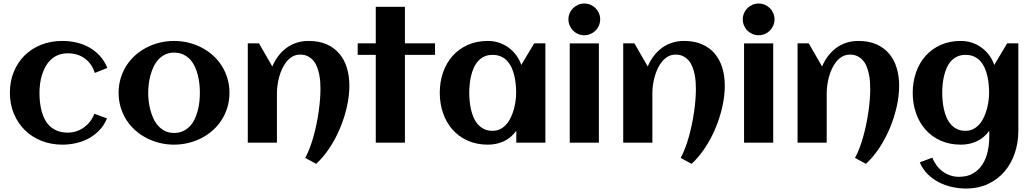

<svg xmlns="http://www.w3.org/2000/svg" viewBox="-20 -810 5870 1090"><path d="M589.4 -424.3 518.1 -396Q501 -449.7 460.9 -478.5Q420.9 -507.3 364.7 -507.3Q334.5 -507.3 310.8 -497.8Q287.1 -488.3 269.3 -471.7Q251.5 -455.1 239 -433.1Q226.6 -411.1 218.8 -386.2Q210.9 -361.3 207.5 -334.7Q204.1 -308.1 204.1 -283.2Q204.1 -256.3 207 -229Q210 -201.7 217 -176.5Q224.1 -151.4 235.8 -129.6Q247.6 -107.9 265.4 -91.8Q283.2 -75.7 307.9 -66.4Q332.5 -57.1 364.7 -57.1Q390.6 -57.1 414.1 -64.9Q437.5 -72.8 457 -86.9Q476.6 -101.1 491.7 -120.6Q506.8 -140.1 515.6 -164.1L587.4 -137.7Q571.3 -99.1 544.7 -71Q518.1 -43 484.4 -24.7Q450.7 -6.3 412.1 2.4Q373.5 11.2 334 11.2Q270 11.2 215.3 -10.5Q160.6 -32.2 120.8 -71.5Q81.1 -110.8 58.6 -164.8Q36.1 -218.8 36.1 -283.2Q36.1 -348.1 58.3 -402.3Q80.6 -456.5 120.1 -495.6Q159.7 -534.7 214.4 -556.2Q269 -577.6 334 -577.6Q375 -577.6 414.1 -568.6Q453.1 -559.6 486.6 -540.8Q520 -522 546.6 -493.2Q573.2 -464.4 589.4 -424.3Z M1282.7 -283.2Q1282.7 -239.3 1271 -200.7Q1259.3 -162.1 1238.5 -129.4Q1217.8 -96.7 1188.5 -70.6Q1159.2 -44.4 1124.3 -26.4Q1089.4 -8.3 1049.6 1.5Q1009.8 11.2 967.8 11.2Q925.8 11.2 886.2 1.5Q846.7 -8.3 811.8 -26.4Q776.9 -44.4 747.6 -70.6Q718.3 -96.7 697.5 -129.4Q676.8 -162.1 665 -200.9Q653.3 -239.7 653.3 -283.2Q653.3 -326.7 665 -365.5Q676.8 -404.3 697.5 -437Q718.3 -469.7 747.6 -495.8Q776.9 -522 811.8 -540Q846.7 -558.1 886.2 -567.9Q925.8 -577.6 967.8 -577.6Q1009.8 -577.6 1049.6 -567.9Q1089.4 -558.1 1124.3 -540Q1159.2 -522 1188.5 -495.8Q1217.8 -469.7 1238.5 -437Q1259.3 -404.3 1271 -365.5Q1282.7 -326.7 1282.7 -283.2ZM1114.7 -283.2Q1114.7 -306.6 1112.1 -332.8Q1109.4 -358.9 1103 -384Q1096.7 -409.2 1085.7 -432.4Q1074.7 -455.6 1058.6 -472.9Q1042.5 -490.2 1020 -500.7Q997.6 -511.2 967.8 -511.2Q939.5 -511.2 917.5 -500.5Q895.5 -489.7 879.2 -471.9Q862.8 -454.1 851.8 -430.7Q840.8 -407.2 834 -382.1Q827.1 -356.9 824.2 -331.3Q821.3 -305.7 821.3 -283.2Q821.3 -260.7 824.2 -235.1Q827.1 -209.5 834 -184.1Q840.8 -158.7 851.8 -135.5Q862.8 -112.3 879.2 -94.5Q895.5 -76.7 917.5 -65.9Q939.5 -55.2 967.8 -55.2Q997.1 -55.2 1019.5 -65.7Q1042 -76.2 1058.3 -93.8Q1074.7 -111.3 1085.4 -134.3Q1096.2 -157.2 1102.8 -182.6Q1109.4 -208 1112.1 -233.9Q1114.7 -259.8 1114.7 -283.2Z M1963.4 -323.2Q1963.4 -266.1 1949.5 -204.1Q1935.5 -142.1 1910.6 -82.5Q1885.7 -22.9 1851.1 29.5Q1816.4 82 1774.9 120.1L1712.9 86.4Q1726.1 62 1737.8 31.7Q1749.5 1.5 1759 -32.5Q1768.6 -66.4 1776.1 -102.5Q1783.7 -138.7 1788.8 -174.1Q1793.9 -209.5 1796.6 -242.9Q1799.3 -276.4 1799.3 -305.2Q1799.3 -324.2 1797.9 -345.9Q1796.4 -367.7 1791.7 -389.4Q1787.1 -411.1 1779.3 -431.2Q1771.5 -451.2 1758.5 -466.3Q1745.6 -481.4 1727.3 -490.7Q1709 -500 1684.1 -500Q1659.7 -500 1640.6 -489Q1621.6 -478 1606.9 -460.2Q1592.3 -442.4 1581.8 -419.4Q1571.3 -396.5 1564.7 -372.3Q1558.1 -348.1 1555.2 -324.7Q1552.2 -301.3 1552.2 -282.7V0H1386.7V-564H1450.2L1525.9 -432.6Q1539.6 -465.3 1560.1 -492.2Q1580.6 -519 1606.4 -538.1Q1632.3 -557.1 1663.8 -567.4Q1695.3 -577.6 1731.9 -577.6Q1790.5 -577.6 1834 -558.6Q1877.4 -539.6 1906.2 -505.6Q1935.1 -471.7 1949.2 -425Q1963.4 -378.4 1963.4 -323.2Z M2278.8 0H2113.3V-498.5H2010.7V-564H2113.3V-771.5H2278.8V-564H2449.7V-498.5H2278.8Z M3076.2 0H2911.1V-67.4Q2881.8 -27.3 2840.6 -8.1Q2799.3 11.2 2750 11.2Q2685.5 11.2 2634.8 -11.7Q2584 -34.7 2548.8 -74.5Q2513.7 -114.3 2495.1 -168Q2476.6 -221.7 2476.6 -283.2Q2476.6 -344.7 2495.1 -398.4Q2513.7 -452.1 2548.8 -491.9Q2584 -531.7 2634.8 -554.7Q2685.5 -577.6 2750 -577.6Q2782.7 -577.6 2812.3 -567.9Q2841.8 -558.1 2866.5 -540.3Q2891.1 -522.5 2909.9 -497.3Q2928.7 -472.2 2939.5 -441.4L3012.7 -564H3076.2ZM2910.2 -283.2Q2910.2 -305.2 2908 -329.6Q2905.8 -354 2900.4 -377.9Q2895 -401.9 2885.5 -423.6Q2876 -445.3 2861.1 -462.2Q2846.2 -479 2825.2 -488.8Q2804.2 -498.5 2776.4 -498.5Q2748.5 -498.5 2728 -488.5Q2707.5 -478.5 2692.9 -461.7Q2678.2 -444.8 2668.7 -422.9Q2659.2 -400.9 2653.8 -377Q2648.4 -353 2646.2 -328.9Q2644 -304.7 2644 -283.2Q2644 -261.7 2646.2 -237.3Q2648.4 -212.9 2653.8 -189Q2659.2 -165 2668.7 -143.1Q2678.2 -121.1 2692.9 -104.2Q2707.5 -87.4 2728 -77.4Q2748.5 -67.4 2776.4 -67.4Q2801.8 -67.4 2821.5 -77.9Q2841.3 -88.4 2856.2 -106Q2871.1 -123.5 2881.3 -146Q2891.6 -168.5 2897.9 -192.4Q2904.3 -216.3 2907.2 -240Q2910.2 -263.7 2910.2 -283.2Z M3387.2 -700.2Q3387.2 -681.6 3380.1 -665Q3373 -648.4 3360.8 -636.2Q3348.6 -624 3332 -616.9Q3315.4 -609.9 3296.9 -609.9Q3278.3 -609.9 3262 -616.9Q3245.6 -624 3233.4 -636.2Q3221.2 -648.4 3214.1 -665Q3207 -681.6 3207 -700.2Q3207 -718.8 3214.1 -735.1Q3221.2 -751.5 3233.4 -763.7Q3245.6 -775.9 3262 -783Q3278.3 -790 3296.9 -790Q3315.4 -790 3332 -783Q3348.6 -775.9 3360.8 -763.7Q3373 -751.5 3380.1 -735.1Q3387.2 -718.8 3387.2 -700.2ZM3379.9 0H3214.4V-563.5H3379.9Z M4094.7 -323.2Q4094.7 -266.1 4080.8 -204.1Q4066.9 -142.1 4042 -82.5Q4017.1 -22.9 3982.4 29.5Q3947.8 82 3906.2 120.1L3844.2 86.4Q3857.4 62 3869.1 31.7Q3880.9 1.5 3890.4 -32.5Q3899.9 -66.4 3907.5 -102.5Q3915 -138.7 3920.2 -174.1Q3925.3 -209.5 3928 -242.9Q3930.7 -276.4 3930.7 -305.2Q3930.7 -324.2 3929.2 -345.9Q3927.7 -367.7 3923.1 -389.4Q3918.5 -411.1 3910.6 -431.2Q3902.8 -451.2 3889.9 -466.3Q3877 -481.4 3858.6 -490.7Q3840.3 -500 3815.4 -500Q3791 -500 3772 -489Q3752.9 -478 3738.3 -460.2Q3723.6 -442.4 3713.1 -419.4Q3702.6 -396.5 3696 -372.3Q3689.5 -348.1 3686.5 -324.7Q3683.6 -301.3 3683.6 -282.7V0H3518.1V-564H3581.5L3657.2 -432.6Q3670.9 -465.3 3691.4 -492.2Q3711.9 -519 3737.8 -538.1Q3763.7 -557.1 3795.2 -567.4Q3826.7 -577.6 3863.3 -577.6Q3921.9 -577.6 3965.3 -558.6Q4008.8 -539.6 4037.6 -505.6Q4066.4 -471.7 4080.6 -425Q4094.7 -378.4 4094.7 -323.2Z M4377 -700.2Q4377 -681.6 4369.9 -665Q4362.8 -648.4 4350.6 -636.2Q4338.4 -624 4321.8 -616.9Q4305.2 -609.9 4286.6 -609.9Q4268.1 -609.9 4251.7 -616.9Q4235.4 -624 4223.1 -636.2Q4210.9 -648.4 4203.9 -665Q4196.8 -681.6 4196.8 -700.2Q4196.8 -718.8 4203.9 -735.1Q4210.9 -751.5 4223.1 -763.7Q4235.4 -775.9 4251.7 -783Q4268.1 -790 4286.6 -790Q4305.2 -790 4321.8 -783Q4338.4 -775.9 4350.6 -763.7Q4362.8 -751.5 4369.9 -735.1Q4377 -718.8 4377 -700.2ZM4369.6 0H4204.1V-563.5H4369.6Z M5084.5 -323.2Q5084.5 -266.1 5070.6 -204.1Q5056.6 -142.1 5031.7 -82.5Q5006.8 -22.9 4972.2 29.5Q4937.5 82 4896 120.1L4834 86.4Q4847.2 62 4858.9 31.7Q4870.6 1.5 4880.1 -32.5Q4889.6 -66.4 4897.2 -102.5Q4904.8 -138.7 4909.9 -174.1Q4915 -209.5 4917.7 -242.9Q4920.4 -276.4 4920.4 -305.2Q4920.4 -324.2 4918.9 -345.9Q4917.5 -367.7 4912.8 -389.4Q4908.2 -411.1 4900.4 -431.2Q4892.6 -451.2 4879.6 -466.3Q4866.7 -481.4 4848.4 -490.7Q4830.1 -500 4805.2 -500Q4780.8 -500 4761.7 -489Q4742.7 -478 4728 -460.2Q4713.4 -442.4 4702.9 -419.4Q4692.4 -396.5 4685.8 -372.3Q4679.2 -348.1 4676.3 -324.7Q4673.3 -301.3 4673.3 -282.7V0H4507.8V-564H4571.3L4647 -432.6Q4660.6 -465.3 4681.2 -492.2Q4701.7 -519 4727.5 -538.1Q4753.4 -557.1 4784.9 -567.4Q4816.4 -577.6 4853 -577.6Q4911.6 -577.6 4955.1 -558.6Q4998.5 -539.6 5027.3 -505.6Q5056.2 -471.7 5070.3 -425Q5084.5 -378.4 5084.5 -323.2Z M5761.2 -67.9Q5761.2 -0.5 5741.2 59.1Q5721.2 118.7 5683.1 163.3Q5645 208 5589.6 234.1Q5534.2 260.3 5463.4 260.3Q5424.3 260.3 5384.5 251.5Q5344.7 242.7 5309.3 224.4Q5273.9 206.1 5245.8 178Q5217.8 149.9 5201.7 111.8L5272.9 85Q5282.2 108.9 5297.1 128.9Q5312 148.9 5331.5 163.3Q5351.1 177.7 5374.5 185.8Q5397.9 193.8 5423.8 193.8Q5472.7 193.8 5505.6 173.8Q5538.6 153.8 5558.6 121.6Q5578.6 89.4 5587.4 48.6Q5596.2 7.8 5596.2 -34.2V-67.4Q5566.9 -27.3 5525.6 -8.1Q5484.4 11.2 5435.1 11.2Q5370.6 11.2 5319.8 -11.7Q5269 -34.7 5233.9 -74.5Q5198.7 -114.3 5180.2 -168Q5161.6 -221.7 5161.6 -283.2Q5161.6 -344.7 5180.2 -398.4Q5198.7 -452.1 5233.9 -491.9Q5269 -531.7 5319.8 -554.7Q5370.6 -577.6 5435.1 -577.6Q5467.8 -577.6 5497.3 -567.9Q5526.9 -558.1 5551.5 -540.3Q5576.2 -522.5 5595 -497.3Q5613.8 -472.2 5624.5 -441.4L5697.8 -564H5761.2ZM5595.2 -283.2Q5595.2 -305.2 5593 -329.6Q5590.8 -354 5585.4 -377.9Q5580.1 -401.9 5570.6 -423.6Q5561 -445.3 5546.1 -462.2Q5531.2 -479 5510.3 -488.8Q5489.3 -498.5 5461.4 -498.5Q5433.6 -498.5 5413.1 -488.5Q5392.6 -478.5 5377.9 -461.7Q5363.3 -444.8 5353.8 -422.9Q5344.2 -400.9 5338.9 -377Q5333.5 -353 5331.3 -328.9Q5329.1 -304.7 5329.1 -283.2Q5329.1 -261.7 5331.3 -237.3Q5333.5 -212.9 5338.9 -189Q5344.2 -165 5353.8 -143.1Q5363.3 -121.1 5377.9 -104.2Q5392.6 -87.4 5413.1 -77.4Q5433.6 -67.4 5461.4 -67.4Q5486.8 -67.4 5506.6 -77.9Q5526.4 -88.4 5541.3 -106Q5556.2 -123.5 5566.4 -146Q5576.7 -168.5 5583 -192.4Q5589.4 -216.3 5592.3 -240Q5595.2 -263.7 5595.2 -283.2Z"/></svg>

Font: Aclonica
Style: Regular
Weight: 400
Designer: Astigmatic (AOETI)
Foundry: Astigmatic (AOETI)
Version: Version 1.000